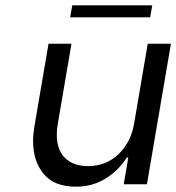

<svg xmlns="http://www.w3.org/2000/svg" viewBox="-20 -691 661 720"><path d="M531 0H444L461 -100H455Q427 -54 377.5 -22.5Q328 9 265 9Q183 9 143.5 -39Q104 -87 104 -162Q104 -187 109 -217L162 -527H248L197 -228Q193 -208 193 -186Q193 -128 224.5 -98Q256 -68 310 -68Q377 -68 424 -112.5Q471 -157 483 -228L534 -527H621ZM251 -671H551L543 -626H243Z"/></svg>

Font: Be Vietnam
Style: Italic
Weight: 400
Italic angle: -9.33299°
Designer: Gabriel Lam
Foundry: TypeRant
Version: Version 3.000